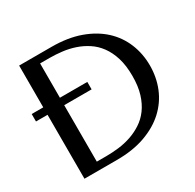

<svg xmlns="http://www.w3.org/2000/svg" viewBox="-157 -896 1082 1067"><g transform="rotate(-30 383.5 -363.0)"><path d="M721.7 -363.8Q721.7 -287.6 694.6 -221.4Q667.5 -155.3 614.3 -106Q561 -56.6 482.2 -28.3Q403.3 0 299.8 0H91.8V-410.2H17.6V-458H91.8V-726.1H299.8Q403.3 -726.1 482.2 -697.8Q561 -669.4 614.3 -620.4Q667.5 -571.3 694.6 -505.1Q721.7 -439 721.7 -363.8ZM608.4 -361.8Q608.4 -428.2 593.3 -477.5Q578.1 -526.9 552.2 -562Q526.4 -597.2 491.7 -619.9Q457 -642.6 418.5 -655.5Q379.9 -668.5 339.1 -673.3Q298.3 -678.2 259.8 -678.2H198.7V-458H374.5V-410.2H198.7V-47.9H259.8Q298.3 -47.9 339.1 -52.7Q379.9 -57.6 418.5 -70.6Q457 -83.5 491.7 -106Q526.4 -128.4 552.2 -163.3Q578.1 -198.2 593.3 -247.1Q608.4 -295.9 608.4 -361.8Z"/></g></svg>

Font: Federo
Style: Regular
Weight: 400
Designer: Olexa M. Volochay | Cyreal.org
Foundry: Olexa M. Volochay | Cyreal.org
Version: Version 1.000